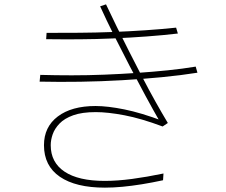

<svg xmlns="http://www.w3.org/2000/svg" viewBox="-20 -818 1040 882"><path d="M192 -638 194 -667Q266 -667 343 -667.5Q420 -668 497 -671Q574 -674 648.5 -679Q723 -684 789 -691L797 -664Q729 -656 654 -650.5Q579 -645 500.5 -641.5Q422 -638 344 -637.5Q266 -637 192 -638ZM162 -443 165 -474Q235 -472 309.5 -472Q384 -472 459.5 -475Q535 -478 608.5 -483Q682 -488 750.5 -495Q819 -502 879 -512L887 -484Q812 -472 724 -463.5Q636 -455 540.5 -449.5Q445 -444 349 -442.5Q253 -441 162 -443ZM462 44Q328 44 255 -6Q182 -56 182 -151Q182 -235 245.5 -283Q309 -331 419 -331Q474 -331 551 -315.5Q628 -300 729 -262L715 -258Q684 -312 648.5 -377.5Q613 -443 575.5 -515Q538 -587 503 -657Q468 -727 440 -789L467 -798Q489 -751 516 -696Q543 -641 573 -582Q603 -523 633.5 -464Q664 -405 694 -351.5Q724 -298 751 -253L727 -237Q628 -274 551.5 -288.5Q475 -303 420 -303Q357 -303 316.5 -288.5Q276 -274 253.5 -250.5Q231 -227 222 -201Q213 -175 213 -151Q213 -72 276.5 -29.5Q340 13 461 13Q519 13 586.5 4Q654 -5 731 -21L729 10Q678 21 631.5 28.5Q585 36 542.5 40Q500 44 462 44Z"/></svg>

Font: Murecho Thin ExtraLight
Style: Regular
Weight: 250
Version: Version 1.010